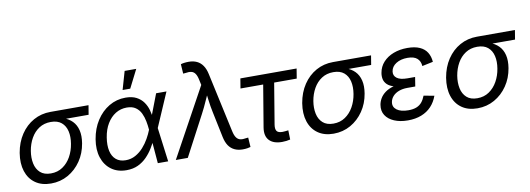

<svg xmlns="http://www.w3.org/2000/svg" viewBox="-59 -1119 4134 1497"><g transform="rotate(-10 2008.0 -370.5)"><path d="M247.1 11.7Q173.3 11.7 123.5 -23.4Q73.7 -58.6 53.5 -121.1Q33.2 -183.6 46.4 -265.6Q60.5 -348.1 101.6 -409.7Q142.6 -471.2 203.6 -505.1Q264.6 -539.1 338.4 -539.1H639.6L627.4 -465.3H399.9L326.7 -461.4Q273.4 -461.4 233.6 -435.3Q193.8 -409.2 168.9 -365Q144 -320.8 134.8 -266.1Q126 -212.4 135.5 -166.7Q145 -121.1 175.5 -93.5Q206.1 -65.9 259.3 -65.9Q313 -65.9 353 -93.3Q393.1 -120.6 418.5 -166Q443.8 -211.4 452.6 -266.1Q461.9 -321.3 451.7 -365.5Q441.4 -409.7 410.6 -435.5Q379.9 -461.4 326.7 -461.4L330.6 -488.3Q384.3 -488.3 427.2 -473.9Q470.2 -459.5 498.5 -430.7Q526.9 -401.9 537.6 -357.9Q548.3 -314 538.6 -254.9Q525.9 -177.7 484.9 -117.7Q443.8 -57.6 382.6 -22.9Q321.3 11.7 247.1 11.7Z M844.7 11.7Q773.9 11.7 724.9 -24.2Q675.8 -60.1 655 -123.3Q634.3 -186.5 647.9 -268.1Q661.6 -350.6 702.1 -413.3Q742.7 -476.1 802.2 -511.5Q861.8 -546.9 933.1 -546.9Q984.9 -546.9 1019.3 -528.8Q1053.7 -510.7 1074.5 -481.2Q1095.2 -451.7 1104.7 -417Q1114.3 -382.3 1116.7 -349.1H1147.9L1140.1 -271L1175.3 0H1093.3L1070.8 -271Q1068.4 -302.2 1061.8 -336.7Q1055.2 -371.1 1040.8 -401.4Q1026.4 -431.6 999.5 -450.4Q972.7 -469.2 929.2 -469.2Q880.9 -469.2 840.8 -444.6Q800.8 -419.9 773.2 -374.3Q745.6 -328.6 735.8 -266.1Q726.1 -205.6 736.1 -160.6Q746.1 -115.7 775.4 -90.8Q804.7 -65.9 851.6 -65.9Q894 -65.9 929.2 -85.4Q964.4 -105 991.7 -135.5Q1019 -166 1038.8 -201.2Q1058.6 -236.3 1070.8 -268.1L1174.8 -539.1H1256.8L1139.6 -268.1L1122.1 -191.9H1094.2Q1079.1 -159.2 1057.6 -123.5Q1036.1 -87.9 1006.3 -57.1Q976.6 -26.4 936.8 -7.3Q897 11.7 844.7 11.7ZM921.9 -609.4 963.4 -753.4H1055.2L982.4 -609.4Z M1235.8 0 1532.7 -542 1523.9 -583Q1517.1 -616.7 1504.9 -634Q1492.7 -651.4 1473.6 -655.5Q1454.6 -659.7 1427.7 -654.8L1409.2 -653.3L1404.3 -728.5Q1413.6 -731.9 1430.4 -734.4Q1447.3 -736.8 1467.3 -736.8Q1503.9 -736.8 1531.7 -723.6Q1559.6 -710.4 1578.1 -683.3Q1596.7 -656.2 1605.5 -614.3L1707.5 -145Q1714.8 -110.8 1727.5 -93.3Q1740.2 -75.7 1759.3 -71.5Q1778.3 -67.4 1803.7 -72.3L1821.8 -74.2L1826.7 1Q1818.4 3.9 1801.5 6.6Q1784.7 9.3 1764.2 9.3Q1727.5 9.3 1699.5 -4.2Q1671.4 -17.6 1653.3 -44.4Q1635.3 -71.3 1626.5 -113.3L1584 -317.9Q1573.7 -366.2 1568.1 -412.6Q1562.5 -459 1556.2 -504.4H1585.9Q1564.5 -459.5 1544.2 -412.6Q1523.9 -365.7 1498.5 -317.9L1330.6 0Z M2077.1 5.4Q2008.3 5.4 1975.6 -29.8Q1942.9 -64.9 1953.6 -130.9L2008.8 -461.4H1829.1L1841.8 -539.1H2287.1L2274.4 -461.4H2095.7L2042 -137.7Q2036.6 -103.5 2047.9 -87.4Q2059.1 -71.3 2093.3 -71.3Q2102.5 -71.3 2115.5 -72.8Q2128.4 -74.2 2139.6 -75.7L2141.6 -2.4Q2127.9 1 2111.3 3.2Q2094.7 5.4 2077.1 5.4Z M2483.9 11.7Q2410.2 11.7 2360.4 -23.4Q2310.5 -58.6 2290.3 -121.1Q2270 -183.6 2283.2 -265.6Q2297.4 -348.1 2338.4 -409.7Q2379.4 -471.2 2440.4 -505.1Q2501.5 -539.1 2575.2 -539.1H2876.5L2864.3 -465.3H2636.7L2563.5 -461.4Q2510.3 -461.4 2470.5 -435.3Q2430.7 -409.2 2405.8 -365Q2380.9 -320.8 2371.6 -266.1Q2362.8 -212.4 2372.3 -166.7Q2381.8 -121.1 2412.4 -93.5Q2442.9 -65.9 2496.1 -65.9Q2549.8 -65.9 2589.8 -93.3Q2629.9 -120.6 2655.3 -166Q2680.7 -211.4 2689.5 -266.1Q2698.7 -321.3 2688.5 -365.5Q2678.2 -409.7 2647.5 -435.5Q2616.7 -461.4 2563.5 -461.4L2567.4 -488.3Q2621.1 -488.3 2664.1 -473.9Q2707 -459.5 2735.4 -430.7Q2763.7 -401.9 2774.4 -357.9Q2785.2 -314 2775.4 -254.9Q2762.7 -177.7 2721.7 -117.7Q2680.7 -57.6 2619.4 -22.9Q2558.1 11.7 2483.9 11.7Z M3072.8 10.3Q3010.7 10.3 2964.8 -9.3Q2918.9 -28.8 2896.5 -63.7Q2874 -98.6 2881.8 -146Q2885.7 -170.9 2899.7 -195.3Q2913.6 -219.7 2939.9 -239.5Q2966.3 -259.3 3008.1 -271.2Q3049.8 -283.2 3109.4 -283.2H3180.7L3173.8 -240.2H3110.8Q3073.2 -240.2 3043.7 -229Q3014.2 -217.8 2996.1 -197.8Q2978 -177.7 2973.6 -152.3Q2966.8 -113.8 2998.5 -90.3Q3030.3 -66.9 3089.4 -66.9Q3127.9 -66.9 3154.1 -77.4Q3180.2 -87.9 3197 -108.4Q3213.9 -128.9 3225.1 -158.7L3308.1 -143.1Q3291 -95.2 3258.8 -60.8Q3226.6 -26.4 3179.7 -8.1Q3132.8 10.3 3072.8 10.3ZM3107.4 -258.8Q3049.3 -258.8 3012.9 -269.3Q2976.6 -279.8 2957.5 -298.3Q2938.5 -316.9 2933.3 -340.3Q2928.2 -363.8 2932.6 -389.6Q2940.9 -439 2973.1 -474.1Q3005.4 -509.3 3054.7 -528.1Q3104 -546.9 3164.6 -546.9Q3223.6 -546.9 3262 -529.5Q3300.3 -512.2 3319.8 -480.5Q3339.4 -448.7 3342.3 -405.8L3255.9 -387.7Q3253.4 -426.8 3228.5 -448.7Q3203.6 -470.7 3152.3 -470.7Q3098.6 -470.7 3062 -447.5Q3025.4 -424.3 3020 -386.2Q3015.1 -353.5 3041.5 -333.5Q3067.9 -313.5 3124.5 -313.5H3185.5L3176.8 -258.8Z M3623 11.7Q3549.3 11.7 3499.5 -23.4Q3449.7 -58.6 3429.4 -121.1Q3409.2 -183.6 3422.4 -265.6Q3436.5 -348.1 3477.5 -409.7Q3518.6 -471.2 3579.6 -505.1Q3640.6 -539.1 3714.4 -539.1H4015.6L4003.4 -465.3H3775.9L3702.6 -461.4Q3649.4 -461.4 3609.6 -435.3Q3569.8 -409.2 3544.9 -365Q3520 -320.8 3510.7 -266.1Q3502 -212.4 3511.5 -166.7Q3521 -121.1 3551.5 -93.5Q3582 -65.9 3635.3 -65.9Q3689 -65.9 3729 -93.3Q3769 -120.6 3794.4 -166Q3819.8 -211.4 3828.6 -266.1Q3837.9 -321.3 3827.6 -365.5Q3817.4 -409.7 3786.6 -435.5Q3755.9 -461.4 3702.6 -461.4L3706.5 -488.3Q3760.3 -488.3 3803.2 -473.9Q3846.2 -459.5 3874.5 -430.7Q3902.8 -401.9 3913.6 -357.9Q3924.3 -314 3914.6 -254.9Q3901.9 -177.7 3860.8 -117.7Q3819.8 -57.6 3758.5 -22.9Q3697.3 11.7 3623 11.7Z"/></g></svg>

Font: Inter 18pt
Style: Italic
Weight: 400
Italic angle: -9.3988°
Designer: Rasmus Andersson
Foundry: rsms
Version: Version 4.001;git-66647c0bb